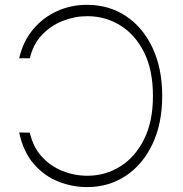

<svg xmlns="http://www.w3.org/2000/svg" viewBox="-20 -757 751 787"><path d="M336.3 9.9Q276.3 9.9 218.9 -12.8Q161.6 -35.5 118.6 -84.9Q75.6 -134.2 58.6 -214.1L102.3 -213.1Q115.1 -155.2 150.6 -115.8Q186.1 -76.3 235.4 -56.5Q284.8 -36.6 338.1 -36.6Q411.2 -36.6 472.3 -74.4Q533.4 -112.2 570.1 -185.2Q606.9 -258.2 606.9 -363.6Q606.9 -470.9 570 -543.7Q533 -616.5 471.9 -653.6Q410.9 -690.7 338.1 -690.7Q285.9 -690.7 236.9 -671.3Q187.9 -652 151.8 -613.6Q115.8 -575.3 102.3 -518.1H58.6Q74.2 -586.6 114.9 -635.7Q155.5 -684.7 212.9 -710.9Q270.2 -737.2 336.3 -737.2Q427.2 -737.2 496.8 -690.7Q566.4 -644.2 605.6 -560.2Q644.9 -476.2 644.9 -363.6Q644.9 -251.1 605.1 -166.9Q565.3 -82.7 495.7 -36.4Q426.1 9.9 336.3 9.9Z"/></svg>

Font: Inter UI Extra Light
Style: Regular
Weight: 200
Designer: Rasmus Andersson
Foundry: rsms
Version: 3.2;8d6f07862